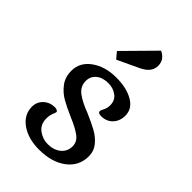

<svg xmlns="http://www.w3.org/2000/svg" viewBox="-212 -768 861 861"><g transform="rotate(45 218.0 -337.5)"><path d="M142 -547 281 -688Q320 -670 320 -631Q320 -611 308.5 -595Q297 -579 271 -566L167 -517ZM49 -101Q49 -131 70.5 -151.5Q92 -172 125 -172Q132 -172 138 -169Q144 -166 144 -161Q144 -158 138 -143.5Q132 -129 132 -109Q132 -72 158.5 -52Q185 -32 218 -32Q256 -32 280 -52Q304 -72 304 -104Q304 -133 278.5 -152Q253 -171 205 -191Q161 -210 131.5 -227Q102 -244 81 -272Q60 -300 60 -340Q60 -393 107 -427Q154 -461 225 -461Q290 -461 332 -436.5Q374 -412 374 -369Q374 -334 353 -312Q332 -290 298 -290Q278 -290 278 -303Q278 -307 285.5 -321Q293 -335 293 -353Q293 -385 270 -401.5Q247 -418 218 -418Q181 -418 159.5 -400Q138 -382 138 -353Q138 -319 166 -297.5Q194 -276 245 -257Q289 -238 318 -222Q347 -206 367 -181.5Q387 -157 387 -124Q387 -62 337.5 -24.5Q288 13 207 13Q139 13 94 -18.5Q49 -50 49 -101Z"/></g></svg>

Font: Kurale
Style: Regular
Weight: 400
Designer: Eduardo Rodriguez Tunni
Foundry: Eduardo Rodriguez Tunni
Version: Version 2.000